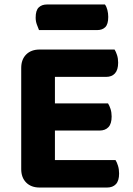

<svg xmlns="http://www.w3.org/2000/svg" viewBox="-20 -825 587 847"><path d="M73.6 -423.8H222.3V-6.5Q213 -4 194.4 -0.8Q175.8 2.3 154.9 2.3Q117.4 2.3 95.5 -19.7Q73.6 -41.7 73.6 -79ZM222.3 -181.9 73.6 -182.1V-525.2Q73.6 -562.7 95.5 -584.6Q117.4 -606.5 154.9 -606.5Q175.8 -606.5 194.4 -603.5Q213 -600.5 222.3 -597.7ZM154.9 -249.1V-368.8H456.6Q462.7 -359.5 467.6 -344.4Q472.5 -329.3 472.5 -311Q472.5 -279 458.4 -264.1Q444.3 -249.1 419.4 -249.1ZM154.9 2.3V-118.9H489.6Q495.6 -109.6 500.5 -93.9Q505.4 -78.2 505.4 -59.6Q505.4 -27.6 491.4 -12.7Q477.3 2.3 452.4 2.3ZM154.9 -485.8V-606.5H485.4Q491.4 -597.2 496.3 -582.1Q501.2 -567 501.2 -548.6Q501.2 -516.7 487.1 -501.2Q473 -485.8 448.2 -485.8ZM408.8 -692.3H152.1Q148.1 -702.1 142.7 -716.5Q137.3 -731 137.3 -747.1Q137.3 -779.3 150.9 -792.2Q164.4 -805.2 186.8 -805.2H442.9Q450 -796.1 453.7 -781.2Q457.5 -766.2 457.5 -750.4Q457.5 -718.2 444.4 -705.2Q431.4 -692.3 408.8 -692.3Z"/></svg>

Font: Baloo Paaji 2
Style: Regular
Weight: 400
Designer: Shuchita Grover, Noopur Datye and Ek Type
Foundry: Ek Type
Version: Version 1.700